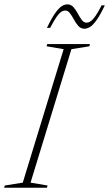

<svg xmlns="http://www.w3.org/2000/svg" viewBox="-48 -882 513 902"><path d="M251 -651 171 -664.5 173.5 -675H374.5L372 -664.5L287.5 -651L95.5 -24L175.5 -10.5L172.5 0H-28.5L-25.5 -10.5L59 -24ZM444.5 -857Q422 -810 404.8 -786.2Q387.5 -762.5 374 -754.8Q360.5 -747 348.5 -747Q331.5 -747 320 -760Q308.5 -773 299.5 -789.8Q290.5 -806.5 281 -819.5Q271.5 -832.5 258.5 -832.5Q248.5 -832.5 238.5 -825.5Q228.5 -818.5 216.5 -800.8Q204.5 -783 187.5 -751H172.5Q195.5 -799 212.8 -822.5Q230 -846 243.2 -853.8Q256.5 -861.5 268.5 -861.5Q285.5 -861.5 297 -848.5Q308.5 -835.5 317.5 -818.5Q326.5 -801.5 336 -788.5Q345.5 -775.5 358.5 -775.5Q368.5 -775.5 378.8 -782.8Q389 -790 401.2 -807.8Q413.5 -825.5 429.5 -857Z"/></svg>

Font: Newsreader 24pt ExtraLight
Style: Italic
Weight: 250
Italic angle: -17°
Designer: Hugues Gentile
Foundry: Production Type
Version: Version 1.003